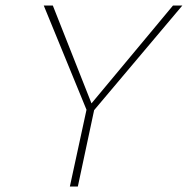

<svg xmlns="http://www.w3.org/2000/svg" viewBox="-20 -678 683 698"><path d="M315 -269 300 -287 609 -658H643ZM234 0 296 -286H324L263 0ZM299 -268 139 -658H172L319 -286Z"/></svg>

Font: Ysabeau Infant Thin
Style: Italic
Weight: 250
Italic angle: -12°
Designer: Christian Thalmann (Catharsis Fonts)
Version: Version 2.001;gftools[0.9.30]; featfreeze: ss01,ss02,lnum